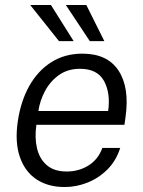

<svg xmlns="http://www.w3.org/2000/svg" viewBox="-20 -743 576 773"><path d="M240.5 10Q173 10 126.5 -21.2Q80 -52.5 59.8 -111.5Q39.5 -170.5 51.5 -253.5Q63.5 -336 98.2 -397.5Q133 -459 187.2 -493Q241.5 -527 311.5 -527Q412.5 -527 457.2 -458.8Q502 -390.5 485.5 -272.5L481 -240.5H126.5Q119 -188.5 129 -146Q139 -103.5 168.5 -78Q198 -52.5 248.5 -52.5Q298 -52.5 337 -77.2Q376 -102 392 -147.5H464Q447.5 -95.5 412.2 -60.5Q377 -25.5 332 -7.8Q287 10 240.5 10ZM134.5 -296H415.5Q425.5 -368 398.8 -417Q372 -466 302 -466Q252.5 -466 217.2 -440.8Q182 -415.5 161.2 -376.5Q140.5 -337.5 134.5 -296ZM327.5 -723 400 -577.5H341.5L245 -723ZM185 -723 276.5 -577.5H217.5L101.5 -723Z"/></svg>

Font: Public Sans Light
Style: Italic
Weight: 300
Italic angle: -8°
Designer: The Public Sans project authors (U.S. Web Design System). Libre Franklin designed by Pablo Impallari and Rodrigo Fuenzal
Version: Version 1.007; ttfautohint (v1.8.1) -l 8 -r 50 -G 200 -x 14 